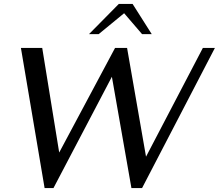

<svg xmlns="http://www.w3.org/2000/svg" viewBox="-20 -943 1109 973"><path d="M86 -700H194L280 -170L563 -700H624L720 -149L1008 -700H1069L700 10H646L547 -554L251 10H206ZM582 -923H652L749 -770H700L609 -876L480 -770H431Z"/></svg>

Font: Fahkwang
Style: Italic
Weight: 400
Italic angle: -10°
Version: Version 1.000; ttfautohint (v1.6)